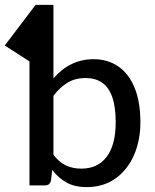

<svg xmlns="http://www.w3.org/2000/svg" viewBox="-36 -758 635 785"><path d="M318.5 7Q270 7 236.5 -11.5Q203 -30 177.5 -63L172.5 -20.5Q168.5 0 148 0H84.5V-507L-16.5 -572L109.5 -738H182.5V-437.5Q250.5 -516 346.5 -516Q404.5 -516 447.5 -486.5Q490.5 -457 514.2 -399.5Q538 -342 538 -258Q538 -183 511.5 -123Q485 -63 435.8 -28Q386.5 7 318.5 7ZM296.5 -68.5Q363.5 -68.5 400.2 -117Q437 -165.5 437 -258Q437 -322.5 422.5 -362.5Q408 -402.5 380.5 -420.8Q353 -439 314 -439Q271.5 -439 240.2 -420Q209 -401 182.5 -366.5V-125Q206.5 -94 234.2 -81.2Q262 -68.5 296.5 -68.5Z"/></svg>

Font: Verano Sans Medium
Style: Regular
Weight: 500
Designer: Lukasz Dziedzic with Adam Twardoch and Botio Nikoltchev
Foundry: tyPoland Lukasz Dziedzic
Version: Version 3.001;December 28, 2019;FontCreator 12.0.0.2547 64-b